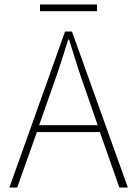

<svg xmlns="http://www.w3.org/2000/svg" viewBox="-20 -839 614 859"><path d="M159 -789H414V-819H159ZM145 -248H427L514 0H552L302 -698H271L22 0H57ZM369 -418 417 -279H155L204 -418Q227 -482 246 -539Q265 -596 285 -662H289Q309 -596 327.5 -539Q346 -482 369 -418Z"/></svg>

Font: Spoqa Han Sans Neo Thin
Style: Regular
Weight: 100
Designer: [Spoqa Han Sans Neo] Dong-huui Kim  Younghwa Kang  Yujin Lee  [Noto Sans] Ryoko NISHIZUKA  (kana & ideographs); Paul D. 
Foundry: Spoqa (http://www.spoqa-han-sans.com)
Version: Version 1.100;hotconv 1.0.109;makeotfexe 2.5.65596